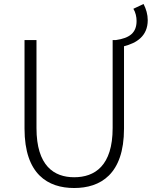

<svg xmlns="http://www.w3.org/2000/svg" viewBox="-20 -930 761 963"><path d="M649 -886C660 -868 665 -845 665 -825C665 -766 631 -739 561 -729H545V-288C545 -98 455 -41 352 -41C251 -41 163 -98 163 -288V-729H103V-285C103 -55 221 13 352 13C483 13 602 -55 602 -285V-698C664 -714 721 -748 721 -829C721 -857 713 -885 700 -910Z"/></svg>

Font: Noto Sans CJK KR Light
Style: Regular
Weight: 300
Designer: Ryoko NISHIZUKA (kana & ideographs); Paul D. Hunt (Latin, Greek & Cyrillic); Wenlong ZHANG (bopomofo); Sandoll Communica
Foundry: Adobe Systems Incorporated
Version: Version 1.004;PS 1.004;hotconv 1.0.82;makeotf.lib2.5.63406